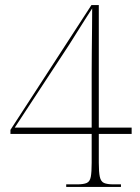

<svg xmlns="http://www.w3.org/2000/svg" viewBox="-20 -734 550 754"><path d="M240 0V-10H283Q308 -10 320.5 -15.5Q333 -21 336.5 -39.5Q340 -58 340 -95V-208H21V-224L339 -714H368V-233H497V-208H368V-95Q368 -58 372 -39.5Q376 -21 388.5 -15.5Q401 -10 426 -10H455V0ZM38 -233H340V-448Q340 -484 340.5 -531Q341 -578 341.5 -624Q342 -670 342 -701Q331 -684 315 -659Q299 -634 282.5 -607.5Q266 -581 252 -559Z"/></svg>

Font: Noto Serif Display SemiCondensed Thin
Style: Regular
Weight: 100
Width: 4
Designer: Monotype Design Team
Foundry: Monotype Imaging Inc.
Version: Version 2.009